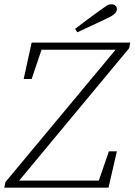

<svg xmlns="http://www.w3.org/2000/svg" viewBox="-23 -872 625 892"><path d="M87 -505 124 -674H582L577 -648L66 -33H436L483 -169H520L481 0H-3L2 -26L514 -641H170L124 -505ZM326 -738Q355 -760 383.5 -781.5Q412 -803 439 -822Q462 -839 473 -846Q484 -853 496 -852Q507 -852 514 -845Q521 -838 520 -827Q519 -817 509 -807.5Q499 -798 469 -784Q404 -754 336 -722Z"/></svg>

Font: Source Serif Pro Light
Style: Italic
Weight: 300
Italic angle: -12°
Designer: Frank Grießhammer
Foundry: Adobe Systems Incorporated
Version: Version 3.001;hotconv 1.0.111;makeotfexe 2.5.65597